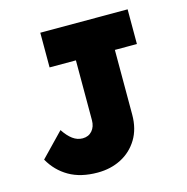

<svg xmlns="http://www.w3.org/2000/svg" viewBox="-105 -800 885 909"><g transform="rotate(-15 337.5 -345.0)"><path d="M264 10Q181 10 124 -23Q67 -56 34 -115L145 -230Q166 -198 188.5 -181.5Q211 -165 237 -165Q266 -165 283.5 -185Q301 -205 301 -237V-530H172V-700H600V-530H492V-213Q492 -143 461.5 -93Q431 -43 379.5 -16.5Q328 10 264 10Z"/></g></svg>

Font: Lexend ExtraBold
Style: Regular
Weight: 800
Designer: Bonnie Shaver-Troup, Thomas Jockin
Foundry: Lexend
Version: Version 1.007; ttfautohint (v1.8.3)